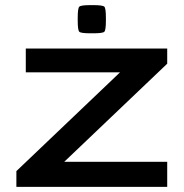

<svg xmlns="http://www.w3.org/2000/svg" viewBox="-20 -729 716 749"><path d="M332 -599.1Q295.4 -599.1 289.3 -605.2Q283.2 -611.3 283.2 -647.9V-660.2Q283.2 -696.8 289.3 -702.9Q295.4 -709 332 -709H344.2Q380.9 -709 387 -702.9Q393.1 -696.8 393.1 -660.2V-647.9Q393.1 -611.3 387 -605.2Q380.9 -599.1 344.2 -599.1ZM632.3 -97.7V0H43.9V-61.5L448.2 -446.8H80.6V-539.6H632.3V-480.5L230.5 -97.7Z"/></svg>

Font: Squarish Sans CT
Style: Regular
Weight: 400
Version: Version 0.9